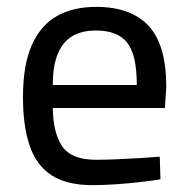

<svg xmlns="http://www.w3.org/2000/svg" viewBox="-20 -530 547 560"><path d="M250 10Q174 10 130 -19Q86 -48 66.5 -105Q47 -162 47 -247Q47 -341 73 -399Q99 -457 146.5 -483.5Q194 -510 260 -510Q362 -510 413.5 -454.5Q465 -399 465 -277L461 -215H134Q135 -141 162 -102.5Q189 -64 260 -64Q288 -64 322 -65.5Q356 -67 389.5 -69Q423 -71 446 -73L448 -7Q424 -3 389 1Q354 5 317.5 7.5Q281 10 250 10ZM134 -282H379Q379 -370 351 -405.5Q323 -441 260 -441Q219 -441 191.5 -425Q164 -409 149 -374Q134 -339 134 -282Z"/></svg>

Font: Cairo Play Medium
Style: Regular
Weight: 500
Version: Version 3.119